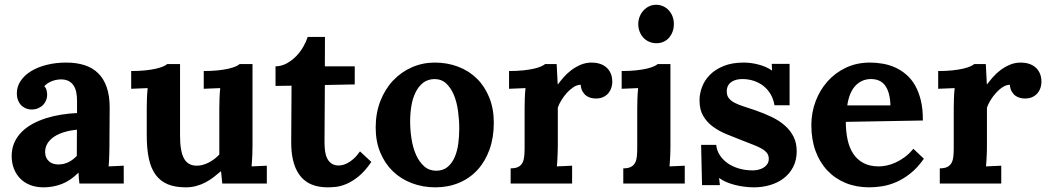

<svg xmlns="http://www.w3.org/2000/svg" viewBox="-20 -783 4469 819"><path d="M308.1 -230Q279.8 -227.1 254.9 -219.7Q230 -212.4 211.7 -200.4Q193.4 -188.5 182.9 -171.9Q172.4 -155.3 172.4 -133.8Q172.9 -119.6 177.7 -109.9Q182.6 -100.1 190.2 -93.8Q197.8 -87.4 207.8 -84.5Q217.8 -81.5 228.5 -81.5Q252 -81.5 272 -91.3Q292 -101.1 307.6 -118.2ZM51.8 -384.3Q51.8 -413.6 68.1 -438Q84.5 -462.4 113 -479.7Q141.6 -497.1 180.2 -506.6Q218.8 -516.1 262.7 -516.1Q306.6 -516.1 341.1 -504.9Q375.5 -493.7 399.2 -470.2Q422.9 -446.8 435.3 -410.6Q447.8 -374.5 447.8 -324.7Q447.8 -299.3 447.5 -280Q447.3 -260.7 447.3 -242.9Q447.3 -225.1 447 -205.6Q446.8 -186 446.8 -160.6Q446.8 -153.3 446.5 -143.1Q446.3 -132.8 446 -121.1Q445.8 -109.4 445.1 -96.9Q444.3 -84.5 443.4 -73.2L507.8 -76.2V0H318.8Q316.9 -14.2 316.2 -23.7Q315.4 -33.2 314.9 -45.9H314Q279.8 -11.7 242.7 2.2Q205.6 16.1 166 16.1Q133.8 16.1 108.4 6.1Q83 -3.9 65.7 -22Q48.3 -40 39.1 -64.2Q29.8 -88.4 29.8 -117.2Q29.8 -148.9 41 -174.3Q52.2 -199.7 72 -219.7Q91.8 -239.7 118.7 -254.4Q145.5 -269 176.5 -278.8Q207.5 -288.6 241.2 -293.9Q274.9 -299.3 308.6 -300.8V-353Q308.6 -373 305.2 -389.9Q301.8 -406.7 293.5 -418.9Q285.2 -431.2 271.5 -438Q257.8 -444.8 237.3 -444.3Q216.8 -443.4 199.2 -436Q181.6 -428.7 168.9 -415.5Q176.8 -407.2 179 -396.5Q181.2 -385.7 181.2 -378.4Q181.2 -367.7 177.2 -356.7Q173.3 -345.7 165 -336.7Q156.7 -327.6 144 -321.8Q131.3 -315.9 113.8 -315.9Q99.1 -316.4 87.4 -322Q75.7 -327.6 67.9 -336.7Q60.1 -345.7 55.9 -357.9Q51.8 -370.1 51.8 -384.3Z M1057.1 -160.6Q1056.6 -132.8 1056.2 -121.1Q1055.7 -109.4 1054.9 -96.9Q1054.2 -84.5 1053.2 -73.2L1118.2 -76.2V0H928.2L922.9 -52.2H921.9Q906.7 -39.1 890.4 -26.6Q874 -14.2 855.7 -4.6Q837.4 4.9 816.7 10.5Q795.9 16.1 772 16.1Q727.5 16.1 696 3.2Q664.6 -9.8 644.5 -36.6Q624.5 -63.5 615.2 -105.2Q606 -147 606 -205.1V-319.8Q606 -337.9 606.7 -361.3Q607.4 -384.8 609.9 -407.2L539.6 -404.3V-480Q574.2 -480 600.8 -482.9Q627.4 -485.8 646.2 -490.2Q665 -494.6 676.5 -499.8Q688 -504.9 693.4 -509.8H748V-203.6Q748 -137.7 764.9 -106.9Q781.7 -76.2 819.8 -76.2Q832 -76.2 845.2 -79.8Q858.4 -83.5 871.1 -90.1Q883.8 -96.7 895.3 -105.5Q906.7 -114.3 915.5 -124V-319.8Q915.5 -337.9 916.3 -361.3Q917 -384.8 919.4 -407.2L849.1 -404.3V-480Q883.8 -480 910.2 -482.9Q936.5 -485.8 955.3 -490.2Q974.1 -494.6 985.6 -499.8Q997.1 -504.9 1002.4 -509.8H1057.1Z M1155.3 -500Q1181.2 -500.5 1203.6 -512.9Q1226.1 -525.4 1243.9 -543.9Q1261.7 -562.5 1274.2 -584.5Q1286.6 -606.4 1292.5 -625.5H1366.2L1365.7 -500H1493.2V-422.9L1365.7 -420.4Q1365.2 -349.6 1365 -303Q1364.7 -256.3 1364.5 -228.3Q1364.3 -200.2 1364.3 -188.2Q1364.3 -176.3 1364.3 -174.3Q1364.3 -156.7 1366.5 -139.4Q1368.7 -122.1 1375.2 -108.2Q1381.8 -94.2 1393.8 -85.7Q1405.8 -77.1 1424.8 -77.1Q1431.2 -77.1 1440.7 -79.1Q1450.2 -81.1 1462.2 -87.2Q1474.1 -93.3 1487.8 -105.2Q1501.5 -117.2 1515.6 -137.2L1564 -92.3Q1536.6 -52.2 1509.3 -30.3Q1481.9 -8.3 1457 2Q1432.1 12.2 1411.6 14.2Q1391.1 16.1 1377.4 16.1Q1360.8 16.1 1343 13.4Q1325.2 10.7 1307.9 3.4Q1290.5 -3.9 1275.1 -17.3Q1259.8 -30.8 1247.8 -52.2Q1235.8 -73.7 1229 -104.2Q1222.2 -134.8 1222.2 -176.3L1223.6 -417.5L1155.3 -416.5Z M1832.5 -445.8Q1803.2 -444.8 1783.7 -429Q1764.2 -413.1 1752 -387.7Q1739.7 -362.3 1734.6 -330.3Q1729.5 -298.3 1729.5 -265.6Q1729.5 -227.1 1735.6 -189.2Q1741.7 -151.4 1755.1 -121.6Q1768.6 -91.8 1789.8 -73.2Q1811 -54.7 1841.3 -54.7Q1871.1 -55.2 1889.9 -71.3Q1908.7 -87.4 1919.7 -113Q1930.7 -138.7 1934.8 -170.4Q1939 -202.1 1939 -234.4Q1939 -271.5 1933.8 -309.3Q1928.7 -347.2 1916.3 -377.4Q1903.8 -407.7 1883.5 -426.8Q1863.3 -445.8 1832.5 -445.8ZM1834.5 -516.1Q1888.2 -516.1 1934.3 -498.5Q1980.5 -481 2014.2 -447.8Q2047.9 -414.6 2067.1 -366.9Q2086.4 -319.3 2086.4 -259.3Q2086.4 -196.3 2068.1 -145.3Q2049.8 -94.2 2016.8 -58.3Q1983.9 -22.5 1938 -3.2Q1892.1 16.1 1837.4 16.1Q1783.2 16.1 1736.6 -1.7Q1689.9 -19.5 1655.8 -52.5Q1621.6 -85.4 1602.1 -132.6Q1582.5 -179.7 1582.5 -238.8Q1582.5 -300.8 1602.5 -352.1Q1622.6 -403.3 1657 -439.7Q1691.4 -476.1 1737.3 -496.1Q1783.2 -516.1 1834.5 -516.1Z M2504.4 -516.1Q2522 -516.1 2537.8 -511.2Q2553.7 -506.3 2565.7 -496.3Q2577.6 -486.3 2584.7 -470.7Q2591.8 -455.1 2591.8 -433.1Q2591.8 -421.4 2587.9 -408.9Q2584 -396.5 2575.7 -386.2Q2567.4 -376 2554 -369.4Q2540.5 -362.8 2521.5 -362.8Q2511.2 -362.8 2500.5 -365.5Q2489.7 -368.2 2480.7 -374.8Q2471.7 -381.3 2465.1 -392.6Q2458.5 -403.8 2457 -421.4Q2441.9 -421.4 2426.5 -411.4Q2411.1 -401.4 2397.7 -386.5Q2384.3 -371.6 2374 -354.5Q2363.8 -337.4 2359.4 -323.7V-160.6Q2359.4 -153.3 2359.1 -143.1Q2358.9 -132.8 2358.4 -121.1Q2357.9 -109.4 2357.2 -96.9Q2356.4 -84.5 2355.5 -73.2L2420.4 -76.2V0H2158.2V-64.9Q2179.2 -64.9 2191.2 -71.3Q2203.1 -77.6 2209 -89.4Q2214.8 -101.1 2216.3 -117.4Q2217.8 -133.8 2217.8 -153.8V-322.3Q2217.8 -340.3 2218.5 -362.5Q2219.2 -384.8 2221.7 -407.2L2151.4 -404.3V-480Q2186 -480 2212.6 -482.9Q2239.3 -485.8 2258.1 -490.2Q2276.9 -494.6 2288.3 -499.8Q2299.8 -504.9 2305.2 -509.8H2354.5L2358.9 -423.8H2360.4Q2370.1 -437 2384 -453.1Q2397.9 -469.2 2416.3 -483.2Q2434.6 -497.1 2456.5 -506.6Q2478.5 -516.1 2504.4 -516.1Z M2839.8 -160.6Q2839.8 -153.3 2839.6 -143.1Q2839.4 -132.8 2838.9 -121.1Q2838.4 -109.4 2837.6 -96.9Q2836.9 -84.5 2835.9 -73.2L2900.9 -76.2V0H2638.7V-64.9Q2659.7 -64.9 2671.6 -71.3Q2683.6 -77.6 2689.5 -89.4Q2695.3 -101.1 2696.8 -117.4Q2698.2 -133.8 2698.2 -153.8V-319.8Q2698.2 -337.9 2699 -361.3Q2699.7 -384.8 2702.1 -407.2L2631.8 -404.3V-480Q2666.5 -480 2693.1 -482.9Q2719.7 -485.8 2738.5 -490.2Q2757.3 -494.6 2768.8 -499.8Q2780.3 -504.9 2785.6 -509.8H2839.8ZM2854.5 -680.2Q2854.5 -663.1 2849.1 -648.4Q2843.8 -633.8 2834.2 -622.6Q2824.7 -611.3 2810.8 -605Q2796.9 -598.6 2780.3 -598.6Q2763.2 -598.6 2748.8 -605Q2734.4 -611.3 2724.1 -622.6Q2713.9 -633.8 2708.3 -648.4Q2702.6 -663.1 2702.6 -680.2Q2702.6 -697.3 2708.7 -712.4Q2714.8 -727.5 2725.3 -738.8Q2735.8 -750 2749.5 -756.3Q2763.2 -762.7 2778.8 -762.7Q2794.9 -762.7 2808.8 -756.3Q2822.8 -750 2833 -738.8Q2843.3 -727.5 2848.9 -712.4Q2854.5 -697.3 2854.5 -680.2Z M3035.2 -165Q3037.1 -142.1 3049.8 -122.1Q3062.5 -102.1 3083 -87.4Q3103.5 -72.8 3131.1 -64.5Q3158.7 -56.2 3190.4 -56.2Q3202.6 -56.2 3215.1 -59.1Q3227.5 -62 3237.3 -68.1Q3247.1 -74.2 3253.2 -83.5Q3259.3 -92.8 3259.3 -106Q3259.3 -120.1 3251.7 -130.1Q3244.1 -140.1 3229.5 -148.7Q3214.8 -157.2 3193.1 -165.5Q3171.4 -173.8 3143.1 -185.1Q3111.8 -197.3 3080.1 -210.2Q3048.3 -223.1 3022.5 -241.7Q2996.6 -260.3 2980.2 -287.4Q2963.9 -314.5 2963.9 -355Q2963.9 -383.8 2974.9 -412.6Q2985.8 -441.4 3008.8 -464.4Q3031.7 -487.3 3067.4 -501.7Q3103 -516.1 3152.3 -516.1Q3166 -516.1 3181.9 -514.2Q3197.8 -512.2 3213.9 -508.1Q3230 -503.9 3245.1 -497.6Q3260.3 -491.2 3272.5 -482.4H3273.4L3272 -510.7H3348.1V-334H3283.7Q3279.3 -359.9 3267.3 -380.6Q3255.4 -401.4 3237.3 -415.8Q3219.2 -430.2 3196 -438Q3172.9 -445.8 3146 -445.8Q3133.3 -445.8 3121.3 -442.9Q3109.4 -439.9 3100.1 -433.6Q3090.8 -427.2 3085.4 -417.2Q3080.1 -407.2 3080.1 -392.6Q3080.1 -375 3089.4 -363.5Q3098.6 -352.1 3115.2 -343.8Q3131.8 -335.4 3154.1 -328.4Q3176.3 -321.3 3202.1 -312.5Q3240.2 -299.3 3272.5 -283.7Q3304.7 -268.1 3328.1 -247.3Q3351.6 -226.6 3365 -200Q3378.4 -173.3 3378.4 -138.2Q3378.4 -99.1 3363 -70.1Q3347.7 -41 3322.3 -22Q3296.9 -2.9 3264.2 6.6Q3231.4 16.1 3196.3 16.1Q3174.8 16.1 3153.3 13.2Q3131.8 10.3 3112.3 5.1Q3092.8 0 3076.4 -7.3Q3060.1 -14.6 3048.3 -23.4H3047.4L3050.8 6.8H2974.6L2970.7 -165Z M3695.8 -445.8Q3673.8 -445.8 3656.5 -437.5Q3639.2 -429.2 3626.5 -414.6Q3613.8 -399.9 3605.7 -379.2Q3597.7 -358.4 3594.2 -333.5H3778.3Q3777.3 -364.3 3771 -385.7Q3764.6 -407.2 3753.7 -420.7Q3742.7 -434.1 3728 -439.9Q3713.4 -445.8 3695.8 -445.8ZM3916.5 -269 3587.9 -263.2Q3587.9 -222.2 3595.5 -187.3Q3603 -152.3 3619.6 -127.2Q3636.2 -102.1 3663.1 -87.6Q3689.9 -73.2 3729 -73.2Q3744.1 -73.2 3762.7 -77.1Q3781.2 -81.1 3800.5 -89.8Q3819.8 -98.6 3839.4 -113Q3858.9 -127.4 3876 -148.4L3920.9 -106Q3894 -67.4 3863.8 -43.5Q3833.5 -19.5 3803 -6.3Q3772.5 6.8 3742.9 11.5Q3713.4 16.1 3688 16.1Q3632.8 16.1 3587.4 -2.4Q3542 -21 3509.3 -55.7Q3476.6 -90.3 3458.7 -139.2Q3440.9 -188 3440.9 -249Q3440.9 -301.8 3458.7 -349.9Q3476.6 -397.9 3509.3 -435.1Q3542 -472.2 3588.1 -494.1Q3634.3 -516.1 3690.9 -516.1Q3718.8 -516.1 3746.3 -511.2Q3773.9 -506.3 3799.1 -494.9Q3824.2 -483.4 3845.9 -464.8Q3867.7 -446.3 3883.3 -418.9Q3898.9 -391.6 3908 -354.5Q3917 -317.4 3916.5 -269Z M4335 -516.1Q4352.5 -516.1 4368.4 -511.2Q4384.3 -506.3 4396.2 -496.3Q4408.2 -486.3 4415.3 -470.7Q4422.4 -455.1 4422.4 -433.1Q4422.4 -421.4 4418.5 -408.9Q4414.6 -396.5 4406.2 -386.2Q4397.9 -376 4384.5 -369.4Q4371.1 -362.8 4352.1 -362.8Q4341.8 -362.8 4331.1 -365.5Q4320.3 -368.2 4311.3 -374.8Q4302.2 -381.3 4295.7 -392.6Q4289.1 -403.8 4287.6 -421.4Q4272.5 -421.4 4257.1 -411.4Q4241.7 -401.4 4228.3 -386.5Q4214.8 -371.6 4204.6 -354.5Q4194.3 -337.4 4189.9 -323.7V-160.6Q4189.9 -153.3 4189.7 -143.1Q4189.5 -132.8 4189 -121.1Q4188.5 -109.4 4187.7 -96.9Q4187 -84.5 4186 -73.2L4251 -76.2V0H3988.8V-64.9Q4009.8 -64.9 4021.7 -71.3Q4033.7 -77.6 4039.6 -89.4Q4045.4 -101.1 4046.9 -117.4Q4048.3 -133.8 4048.3 -153.8V-322.3Q4048.3 -340.3 4049.1 -362.5Q4049.8 -384.8 4052.2 -407.2L3981.9 -404.3V-480Q4016.6 -480 4043.2 -482.9Q4069.8 -485.8 4088.6 -490.2Q4107.4 -494.6 4118.9 -499.8Q4130.4 -504.9 4135.7 -509.8H4185.1L4189.5 -423.8H4190.9Q4200.7 -437 4214.6 -453.1Q4228.5 -469.2 4246.8 -483.2Q4265.1 -497.1 4287.1 -506.6Q4309.1 -516.1 4335 -516.1Z"/></svg>

Font: DimaBanoo
Style: Bold
Weight: 800
Designer: R.Balvardi
Foundry: R.Balvardi
Version: Version 1.0.0-alpha3